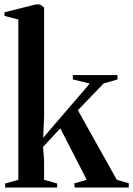

<svg xmlns="http://www.w3.org/2000/svg" viewBox="-21 -838 596 858"><path d="M2 0V-18L61 -34.5V-751L-1 -767V-783L138 -818H158L176 -804.5V-314.5L172 -222.5L380 -464.5L304.5 -483V-502.5H504V-483L442 -465L327 -345.5L501 -34.5L554.5 -19V0H312.5L311 -18.5L366.5 -34.5L248.5 -264.5L171.5 -181.5L176 -121.5V-34.5L234.5 -18V0Z"/></svg>

Font: Merriweather 144pt SemiBold
Style: Regular
Weight: 600
Version: Version 2.100